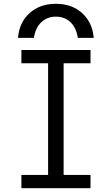

<svg xmlns="http://www.w3.org/2000/svg" viewBox="-20 -994 590 1014"><path d="M275 -974Q359 -974 413.5 -925Q468 -876 475 -794H391Q383 -847 352.5 -876.5Q322 -906 275 -906Q229 -906 198 -876.5Q167 -847 159 -794H75Q82 -876 136.5 -925Q191 -974 275 -974ZM93 0V-70H234V-660H93V-730H458V-660H316V-70H458V0Z"/></svg>

Font: M PLUS Code Latin SemiExpanded
Style: Regular
Weight: 400
Width: 6
Designer: Coji Morishita
Foundry: UNDERFOREST DESIGN
Version: Version 1.002; ttfautohint (v1.8.3)